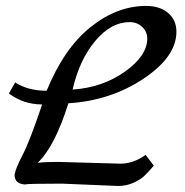

<svg xmlns="http://www.w3.org/2000/svg" viewBox="-20 -635 621 643"><path d="M9.8 -321.8 30.8 -358.9Q73.7 -331.1 136.2 -331.1Q194.3 -473.1 283.2 -544.2Q372.1 -615.2 469.2 -615.2Q515.1 -615.2 543 -591.6Q570.8 -567.9 570.8 -528.8Q570.8 -444.8 460.4 -371.3Q350.1 -297.9 209 -289.1Q163.1 -143.1 106 -89.8Q130.9 -92.8 174.8 -92.8L382.8 -86.9Q426.8 -86.9 467.8 -116.2L495.1 -80.1Q475.1 -57.1 463.1 -45.7Q451.2 -34.2 427.5 -23.2Q403.8 -12.2 375 -12.2L188 -20Q63 -20 65.9 -17.1Q28.8 -18.1 28.8 -49.8Q31.7 -69.8 55.9 -116.5Q80.1 -163.1 121.1 -285.2Q59.1 -285.2 9.8 -321.8ZM223.1 -335Q323.2 -341.8 398.2 -395Q473.1 -448.2 473.1 -505.9Q473.1 -528.8 456.1 -544.9Q439 -561 414.1 -561Q352.1 -561 299.1 -498Q246.1 -435.1 223.1 -335Z"/></svg>

Font: Marck Script
Style: Regular
Weight: 400
Designer: Denis Masharov, Marck Fogel
Foundry: Denis Masharov
Version: Version 1.002